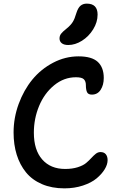

<svg xmlns="http://www.w3.org/2000/svg" viewBox="-20 -990 653 1049"><path d="M353 -744.1Q329.6 -744.1 317.4 -753.9Q305.2 -763.7 305.2 -779.8Q305.2 -794.4 313.5 -805.4Q321.8 -816.4 342.8 -833Q366.7 -852.5 377.4 -869.9Q388.2 -887.2 397 -918Q406.2 -947.3 419.9 -958.7Q433.6 -970.2 454.1 -970.2Q513.2 -970.2 513.2 -910.2Q513.2 -868.7 489 -829.6Q464.8 -790.5 427.7 -767.3Q390.6 -744.1 353 -744.1ZM332 39.1Q262.7 39.1 209 15.9Q155.3 -7.3 121.8 -48.6Q88.4 -89.8 71.3 -144.8Q54.2 -199.7 54.2 -266.1Q54.2 -346.2 82 -422.1Q109.9 -498 156.7 -555.2Q203.6 -612.3 270 -647.2Q336.4 -682.1 409.2 -682.1Q481.4 -682.1 514.2 -651.9Q546.9 -621.6 546.9 -564Q546.9 -525.9 530 -499.5Q513.2 -473.1 481.9 -473.1Q461.9 -473.1 455.6 -486.3Q449.2 -499.5 449.2 -524.9Q449.2 -545.9 438.2 -556.9Q427.2 -567.9 395 -567.9Q329.1 -567.9 275.6 -523.9Q222.2 -480 193.6 -410.9Q165 -341.8 165 -265.1Q165 -170.4 210.7 -118.7Q256.3 -66.9 335.9 -66.9Q375 -66.9 404.8 -76.4Q434.6 -85.9 450.7 -99.6Q466.8 -113.3 479 -126.7Q491.2 -140.1 503.2 -149.7Q515.1 -159.2 528.8 -159.2Q548.3 -159.2 558.1 -147.2Q567.9 -135.3 567.9 -115.2Q567.9 -91.3 552 -65.2Q536.1 -39.1 507.8 -15.4Q479.5 8.3 433.1 23.7Q386.7 39.1 332 39.1Z"/></svg>

Font: Shantell Sans Bouncy
Style: Regular
Weight: 500
Designer: Stephen Nixon, Anya Danilova, Shantell Martin
Foundry: Arrow Type
Version: Version 1.006;[9816181b4]